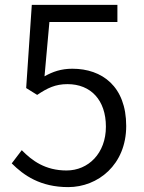

<svg xmlns="http://www.w3.org/2000/svg" viewBox="-20 -752 589 785"><path d="M259 13C380 13 496 -78 496 -237C496 -399 397 -471 276 -471C230 -471 196 -459 162 -440L182 -662H460V-732H110L87 -392L132 -364C174 -392 206 -408 256 -408C351 -408 413 -343 413 -234C413 -125 341 -55 252 -55C165 -55 111 -95 69 -138L28 -84C77 -35 145 13 259 13Z"/></svg>

Font: Noto Sans JP DemiLight
Style: Regular
Weight: 350
Designer: Ryoko NISHIZUKA 西塚涼子 (kana, bopomofo & ideographs); Paul D. Hunt (Latin, Greek & Cyrillic); Sandoll Communications 산돌커뮤니
Foundry: Adobe
Version: Version 2.004;hotconv 1.0.118;makeotfexe 2.5.65603